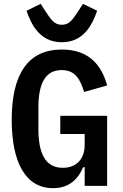

<svg xmlns="http://www.w3.org/2000/svg" viewBox="-20 -968 640 1000"><path d="M421 0H538V-365H294V-270H421V-213C421 -144 382 -94 307 -94C212 -94 180 -176 180 -297V-409C180 -529 214 -603 301 -603C376 -603 399 -549 418 -489L538 -523C508 -631 442 -710 302 -710C125 -710 41 -581 41 -344C41 -119 115 12 256 12C345 12 389 -40 413 -97H421ZM302 -748C418 -748 462 -843 486 -912L412 -948L391 -915C359 -867 343 -839 302 -839C261 -839 245 -867 213 -915L192 -948L118 -912C142 -843 186 -748 302 -748Z"/></svg>

Font: IBM Mono SemiBold
Style: Regular
Weight: 600
Monospace: yes
Designer: Mike Abbink, Paul van der Laan, Pieter van Rosmalen
Foundry: Bold Monday
Version: Version 2.3